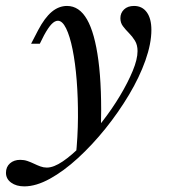

<svg xmlns="http://www.w3.org/2000/svg" viewBox="-89 -447 580 659"><path d="M-5.6 192.7Q-33.1 192.7 -50.8 179.8Q-68.5 166.9 -68.5 146Q-68.5 125.8 -54.8 113.7Q-41.1 101.6 -19.4 101.6Q-6.5 101.6 5.2 105.6Q16.9 109.7 27.8 114.9Q38.7 120.2 49.6 124.2Q60.5 128.2 71.8 128.2Q95.2 128.2 126.6 106.9Q158.1 85.5 193.1 49.6Q228.2 13.7 262.1 -29.8Q296 -73.4 323 -118.5Q350 -163.7 366.5 -203.6Q383.1 -243.5 383.1 -271.8Q383.1 -292.7 374.2 -307.3Q365.3 -321.8 353.6 -333.5Q341.9 -345.2 333.1 -356.9Q324.2 -368.5 324.2 -384.7Q324.2 -402.4 336.7 -414.5Q349.2 -426.6 371 -426.6Q399.2 -426.6 414.9 -404.8Q430.6 -383.1 430.6 -344.4Q430.6 -297.6 410.1 -239.5Q389.5 -181.5 353.6 -121.4Q317.7 -61.3 272.6 -5.2Q227.4 50.8 178.6 95.6Q129.8 140.3 82.3 166.5Q34.7 192.7 -5.6 192.7ZM171 91.1Q178.2 23.4 178.6 -44Q179 -111.3 174.2 -171.4Q169.4 -231.5 160.1 -277.4Q150.8 -323.4 137.9 -349.6Q125 -375.8 109.7 -375.8Q99.2 -375.8 87.9 -364.1Q76.6 -352.4 62.1 -325.8L47.6 -296.8H17.7L41.9 -343.5Q64.5 -386.3 88.7 -406.5Q112.9 -426.6 141.1 -426.6Q183.1 -426.6 209.7 -380.2Q236.3 -333.9 248.8 -239.1Q261.3 -144.4 257.3 0.8Q245.2 15.3 232.3 29.8Q219.4 44.4 204.4 59.7Q189.5 75 171 91.1Z"/></svg>

Font: Playfair 5pt SemiExpanded Light Medium
Style: Italic
Weight: 500
Italic angle: -15.6°
Version: Version 2.001;gftools[0.9.30]